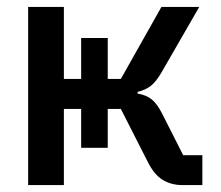

<svg xmlns="http://www.w3.org/2000/svg" viewBox="-20 -536 640 556"><path d="M215 -108V-220.5H165V0H61.5V-516H165V-307.5H215V-426H292V-307.5H330L447.5 -516H557L449 -328.5Q432.5 -299.5 416.5 -287.2Q400.5 -275 378.5 -270V-265Q403.5 -261 419.5 -248Q435.5 -235 450 -206L510.5 -86.5H566V0H508.5Q475.5 0 450.5 -15.5Q425.5 -31 406.5 -70L330 -220.5H292V-108Z"/></svg>

Font: Lilex Medium
Style: Regular
Weight: 500
Designer: Mike Abbink, Paul van der Laan, Pieter van Rosmalen, Mikhael Khrustik
Foundry: Mikhael Khrustik
Version: Version 1.100